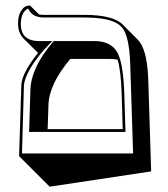

<svg xmlns="http://www.w3.org/2000/svg" viewBox="-20 -579 623 712"><path d="M240.7 -360.4Q161.6 -266.6 159.7 -189.5L156.7 -100.1H435.1L431.2 -231Q428.2 -319.3 416 -357.9Q402.8 -360.4 386.7 -360.4ZM50.8 0 59.1 -263.2Q61 -307.6 121.1 -382.8L66.9 -436.5Q47.4 -457.5 46.9 -490.2Q46.9 -521 57.9 -538.1Q68.8 -555.2 80.1 -557.1L90.8 -559.1L125 -525.4Q131.8 -524.4 138.2 -523.9H293.9Q398.9 -523.4 434.1 -488.8L490.7 -432.1Q524.4 -398.4 529.3 -293.5Q529.3 -288.6 529.8 -284.2L540.5 56.6L164.1 113.3L107.4 56.6ZM61.5 -9.8H473.6L462.9 -340.8Q459.5 -445.3 432.6 -477.1Q403.3 -511.7 309.6 -513.7Q301.8 -513.7 293.9 -514.2H138.2Q98.6 -515.6 84.5 -547.4Q58.1 -535.6 57.1 -490.2Q57.1 -438 103 -428.7Q111.3 -427.2 120.1 -426.8H174.3L158.2 -410.2Q96.2 -345.2 74.7 -288.6Q69.3 -273.4 68.8 -262.7ZM176.3 -423.3 179.2 -426.8H330.1Q396 -426.8 418.5 -377.9Q437.5 -335.4 440.9 -231.4L445.3 -89.8H87.9L92.8 -246.1Q95.2 -328.1 176.3 -423.3Z"/></svg>

Font: Linux Biolinum Shadow O
Style: Regular
Weight: 400
Designer: Philipp H. Poll
Foundry: Philipp H. Poll
Version: Version 1.0.4